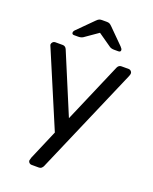

<svg xmlns="http://www.w3.org/2000/svg" viewBox="-167 -824 883 1105"><g transform="rotate(20 274.5 -271.0)"><path d="M30.8 -499Q31.7 -507.8 37.8 -513.9Q43.9 -520 51.8 -520H98.1Q114.3 -520 122.1 -503.9L275.9 -136.2L434.1 -503.9Q441.9 -520 458 -520H502.9Q510.7 -520 516.8 -513.9Q522.9 -507.8 522.9 -500Q522.9 -493.2 518.1 -481.9L234.9 173.8Q230 181.6 224.6 185.8Q219.2 189.9 210 189.9H166Q157.2 189.9 151.1 184.1Q145 178.2 145 169.9Q145 167 149.9 151.9L228 -30.8L37.1 -481.9Q31.2 -494.1 30.8 -499ZM127 -606.9Q127 -615.7 138.2 -626L229 -716.8Q238.8 -726.6 245.4 -729.2Q252 -731.9 262.2 -731.9H290Q299.8 -731.9 306.4 -729.5Q313 -727.1 323.2 -716.8L414.1 -626Q425.3 -614.7 425.3 -606.9Q425.3 -594.7 410.2 -595.2H385.3Q368.2 -595.2 357.9 -602.1L275.9 -659.2L193.8 -602.1Q181.6 -595.2 166 -595.2H141.1Q127 -594.7 127 -606.9Z"/></g></svg>

Font: Rubik AZ
Style: Regular
Weight: 400
Designer: Hubert and Fischer
Foundry: Hubert & Fischer
Version: Version 2.000